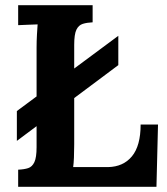

<svg xmlns="http://www.w3.org/2000/svg" viewBox="-20 -720 645 740"><path d="M45 -177V-292L436 -582V-469ZM50 0V-66Q73 -67 88.5 -72Q104 -77 112.5 -95Q121 -113 121 -153V-536Q121 -563 122.5 -588Q124 -613 125 -626Q109 -625 85 -624.5Q61 -624 50 -623V-700H337V-634Q315 -633 299 -628Q283 -623 274.5 -605.5Q266 -588 266 -547V-164Q266 -137 265 -113Q264 -89 262 -76H396Q455 -77 488.5 -117.5Q522 -158 522 -240H589L583 0Z"/></svg>

Font: Lora
Style: Weight 700
Weight: 700
Designer: Olga Karpushina, Alexei Vanyashin (Cyrillic)
Foundry: Cyreal
Version: Version 3.001